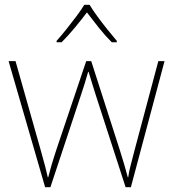

<svg xmlns="http://www.w3.org/2000/svg" viewBox="-20 -783 725 804"><path d="M380 -388Q372 -414 365.5 -434.5Q359 -455 351 -482H349Q335 -432 320 -388L191 1H169L16 -527H45L150 -156Q163 -110 169 -87Q175 -64 180 -41H182Q188 -64 194.5 -87Q201 -110 216 -156L341 -527H362L481 -157Q504 -84 515 -41H517Q520 -64 526.5 -88.5Q533 -113 544 -156L643 -527H669L528 1H506ZM355 -763Q367 -743 387 -715.5Q407 -688 429 -660.5Q451 -633 469 -612V-606H448Q420 -634 392.5 -668.5Q365 -703 344 -731Q323 -703 294.5 -668.5Q266 -634 238 -606H217V-612Q236 -633 258 -660.5Q280 -688 300.5 -715.5Q321 -743 333 -763Z"/></svg>

Font: Noto Sans Myanmar UI Thin
Style: Regular
Weight: 100
Designer: Monotype Design Team
Foundry: Monotype Imaging Inc.
Version: Version 2.103; ttfautohint (v1.8.4.7-5d5b)